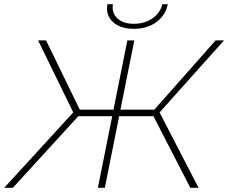

<svg xmlns="http://www.w3.org/2000/svg" viewBox="-42 -892 1084 912"><path d="M716 -358 901 0H862L687 -340H524L456 0H423L491 -340H330L19 0H-22L306 -358L139 -700H177L337 -371H497L563 -700H596L530 -371H691L982 -700H1022ZM466 -853Q466 -858 468 -872H494Q493 -867 493 -858Q493 -822 520.5 -800.5Q548 -779 594 -779Q644 -779 681.5 -804.5Q719 -830 729 -872H755Q744 -818 700 -786.5Q656 -755 594 -755Q536 -755 501 -782Q466 -809 466 -853Z"/></svg>

Font: Montserrat Alternates ExLight
Style: Italic
Weight: 275
Italic angle: -11.3°
Designer: Julieta Ulanovsky
Foundry: Julieta Ulanovsky
Version: Version 7.200